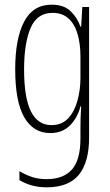

<svg xmlns="http://www.w3.org/2000/svg" viewBox="-20 -559 470 821"><path d="M201 -539Q253 -539 282 -511Q311 -483 324 -445H327L332 -529H361V29Q361 134 317.5 188Q274 242 179 242Q114 242 63 211V173Q92 190 119 198.5Q146 207 179 207Q251 207 287.5 166Q324 125 324 33V-8Q324 -30 324.5 -52Q325 -74 327 -104H324Q311 -54 278.5 -22Q246 10 195 10Q123 10 84 -57Q45 -124 45 -263Q45 -393 83 -466Q121 -539 201 -539ZM205 -504Q138 -504 110.5 -438.5Q83 -373 83 -263Q83 -140 112.5 -82Q142 -24 200 -24Q245 -24 272 -53.5Q299 -83 311.5 -129.5Q324 -176 324 -226V-317Q324 -370 312 -412.5Q300 -455 273.5 -479.5Q247 -504 205 -504Z"/></svg>

Font: Noto Sans Myanmar UI ExtraCondensed ExtraLight
Style: Regular
Weight: 200
Width: 2
Designer: Monotype Design Team
Foundry: Monotype Imaging Inc.
Version: Version 2.103; ttfautohint (v1.8.4.7-5d5b)